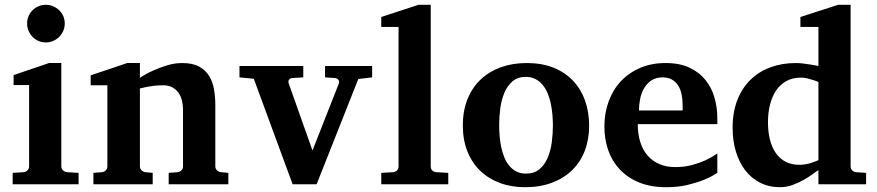

<svg xmlns="http://www.w3.org/2000/svg" viewBox="-20 -760 3619 792"><path d="M32.2 0V-46.9L78.1 -49.8Q86.9 -50.8 93.5 -57.4Q100.1 -64 100.1 -73.2V-409.2H36.1V-450.2L182.1 -500H232.9V-73.2Q232.9 -64 240 -57.4Q247.1 -50.8 255.9 -49.8L304.2 -46.9V0ZM247.1 -663.1Q247.1 -647 241 -632.8Q234.9 -618.7 224.1 -607.9Q213.4 -597.2 199.2 -591.1Q185.1 -585 168.9 -585Q152.8 -585 138.7 -591.1Q124.5 -597.2 114.3 -607.9Q104 -618.7 97.9 -632.8Q91.8 -647 91.8 -663.1Q91.8 -679.2 97.9 -693.4Q104 -707.5 114.3 -717.8Q124.5 -728 138.7 -734.1Q152.8 -740.2 168.9 -740.2Q185.1 -740.2 199.2 -734.1Q213.4 -728 224.1 -717.8Q234.9 -707.5 241 -693.4Q247.1 -679.2 247.1 -663.1Z M675.8 0V-46.9L712.9 -49.8Q722.2 -50.8 728.5 -57.4Q734.9 -64 734.9 -73.2V-308.1Q734.9 -327.1 730.5 -345.2Q726.1 -363.3 716.3 -377.2Q706.5 -391.1 690.9 -399.7Q675.3 -408.2 652.8 -408.2Q632.3 -408.2 614.7 -406Q597.2 -403.8 584.5 -401.4Q569.3 -398.4 557.1 -395V-73.2Q557.1 -64 564 -57.4Q570.8 -50.8 580.1 -49.8L609.9 -46.9V0H365.2V-46.9L400.9 -49.8Q410.2 -50.8 416.5 -57.4Q422.9 -64 422.9 -73.2V-408.2H354V-449.2L504.9 -500H557.1V-439Q583 -456.1 612.3 -469.2Q637.2 -480.5 668.5 -490.2Q699.7 -500 731.9 -500Q774.9 -500 801.8 -485.1Q828.6 -470.2 843.3 -445.8Q857.9 -421.4 863 -390.1Q868.2 -358.9 868.2 -326.2V-73.2Q868.2 -64 875 -57.4Q881.8 -50.8 891.1 -49.8L921.9 -46.9V0Z M1458 -434.1 1286.1 0H1187L1026.9 -435.1L967.8 -440.9V-487.8H1231V-440.9L1185.1 -438Q1175.8 -437 1171.9 -430.7Q1168 -424.3 1170.9 -416L1269 -139.2L1377.9 -416Q1380.9 -423.3 1376 -430.2Q1371.1 -437 1362.8 -438L1320.8 -440.9V-487.8H1515.1V-440.9Z M1552.7 0V-46.9L1602.1 -49.8Q1611.8 -50.8 1617.9 -57.1Q1624 -63.5 1624 -73.2V-648.9H1552.7V-689.9L1706.1 -740.2H1756.8V-73.2Q1756.8 -63.5 1762.9 -57.1Q1769 -50.8 1778.8 -49.8L1829.1 -46.9V0Z M2260.7 -242.2Q2260.7 -263.2 2258.8 -286.4Q2256.8 -309.6 2252.2 -332Q2247.6 -354.5 2239.3 -374.5Q2231 -394.5 2218.5 -409.7Q2206.1 -424.8 2189 -433.8Q2171.9 -442.9 2148.9 -442.9Q2115.2 -442.9 2093.8 -424.3Q2072.3 -405.8 2060.3 -376.7Q2048.3 -347.7 2043.7 -313Q2039.1 -278.3 2039.1 -246.1Q2039.1 -224.6 2040.8 -201.2Q2042.5 -177.7 2047.1 -155.3Q2051.8 -132.8 2059.6 -112.8Q2067.4 -92.8 2079.8 -77.4Q2092.3 -62 2109.4 -53Q2126.5 -43.9 2149.9 -43.9Q2184.1 -43.9 2205.6 -62.3Q2227.1 -80.6 2239.3 -109.4Q2251.5 -138.2 2256.1 -173.3Q2260.7 -208.5 2260.7 -242.2ZM2410.2 -241.2Q2410.2 -185.1 2392.3 -138.4Q2374.5 -91.8 2340.3 -58.3Q2306.2 -24.9 2257.1 -6.3Q2208 12.2 2146 12.2Q2088.9 12.2 2041.7 -5.4Q1994.6 -22.9 1960.7 -55.7Q1926.8 -88.4 1908 -135.5Q1889.2 -182.6 1889.2 -242.2Q1889.2 -303.7 1908.7 -351.6Q1928.2 -399.4 1963.1 -432.4Q1998 -465.3 2046.4 -482.7Q2094.7 -500 2152.8 -500Q2214.8 -500 2262.7 -481Q2310.5 -461.9 2343.3 -427.5Q2376 -393.1 2393.1 -345.7Q2410.2 -298.3 2410.2 -241.2Z M2795.9 -326.2Q2795.9 -350.1 2791.5 -371.1Q2787.1 -392.1 2777.1 -407.5Q2767.1 -422.9 2751.5 -431.9Q2735.8 -440.9 2713.9 -440.9Q2686 -440.9 2667.2 -428.5Q2648.4 -416 2637 -396.2Q2625.5 -376.5 2620.6 -352.1Q2615.7 -327.6 2615.7 -304.2H2795.9ZM2939 -46.9Q2913.1 -29.8 2880.9 -17.1Q2853 -5.9 2814.5 3.2Q2775.9 12.2 2728 12.2Q2664.1 12.2 2616.5 -7.3Q2568.8 -26.9 2536.9 -60.8Q2504.9 -94.7 2489 -140.1Q2473.1 -185.5 2473.1 -237.8Q2473.1 -294.4 2491 -342.5Q2508.8 -390.6 2541.7 -425.5Q2574.7 -460.4 2621.3 -480.2Q2668 -500 2725.1 -500Q2783.7 -500 2824.5 -480.7Q2865.2 -461.4 2890.6 -429.4Q2916 -397.5 2927.5 -356.4Q2939 -315.4 2939 -272V-248H2610.8Q2610.8 -207 2621.1 -174.3Q2631.3 -141.6 2651.1 -118.7Q2670.9 -95.7 2699.7 -83.3Q2728.5 -70.8 2765.1 -70.8Q2803.2 -70.8 2834.7 -79.3Q2866.2 -87.9 2889.6 -98.6Q2916.5 -111.3 2939 -127Z M3356 -421.9Q3344.2 -426.8 3331.5 -430.7Q3320.8 -434.1 3308.3 -437Q3295.9 -439.9 3284.7 -439.9Q3250 -439.9 3224.1 -425.8Q3198.2 -411.6 3181.4 -386.7Q3164.6 -361.8 3156.2 -328.1Q3147.9 -294.4 3147.9 -255.9Q3147.9 -216.3 3156 -184.1Q3164.1 -151.9 3180.2 -128.7Q3196.3 -105.5 3220.7 -92.8Q3245.1 -80.1 3277.8 -80.1Q3291.5 -80.1 3305.4 -82.8Q3319.3 -85.4 3330.6 -89.4Q3343.8 -93.8 3356 -99.1ZM3356 0V-58.1Q3350.1 -55.2 3335 -43.7Q3319.8 -32.2 3298.3 -19.8Q3276.9 -7.3 3251 2.4Q3225.1 12.2 3197.8 12.2Q3151.9 12.2 3115.5 -6.3Q3079.1 -24.9 3054 -57.6Q3028.8 -90.3 3015.4 -135.3Q3002 -180.2 3002 -232.9Q3002 -297.4 3021.5 -347.2Q3041 -397 3075.7 -430.9Q3110.4 -464.8 3158.2 -482.4Q3206.1 -500 3262.7 -500Q3276.9 -500 3293.2 -498Q3309.6 -496.1 3323.7 -493.7Q3339.8 -491.2 3356 -487.8V-648.9H3281.7V-689.9L3437.5 -740.2H3488.8V-73.2Q3488.8 -64 3495.1 -57.4Q3501.5 -50.8 3510.7 -49.8L3552.7 -46.9V0Z"/></svg>

Font: Charis SIL
Style: Bold
Weight: 700
Foundry: SIL International
Version: Version 4.112